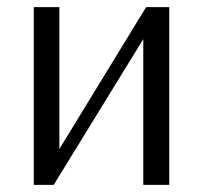

<svg xmlns="http://www.w3.org/2000/svg" viewBox="-20 -520 571 540"><path d="M75 0V-500H147V-101L391 -500H456V0H383V-410L131 0Z"/></svg>

Font: Arsenal
Style: Regular
Weight: 400
Designer: Andrij Shevchenko
Foundry: Stairsfor
Version: Version 2.001;PS 002.001;hotconv 1.0.88;makeotf.lib2.5.64775